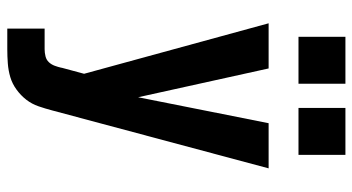

<svg xmlns="http://www.w3.org/2000/svg" viewBox="-246 -530 991 540"><g transform="rotate(90 250.0 -260.5)"><path d="M61 215V110H119Q129 110 139 107.5Q149 105 155.5 98Q162 91 165.5 81.5Q169 72 171 63V62Q171 62 171 62Q171 62 171 62Q171 62 171 62Q171 62 171 62L188 -1L46 -520H173L254 -153L327 -520H454L291 89Q286 108 279.5 127Q273 146 261 161.5Q249 177 232.5 189Q216 201 197.5 206.5Q179 212 159 213.5Q139 215 119 215ZM284 -604V-736H416V-604ZM84 -604V-736H216V-604Z"/></g></svg>

Font: Iosevka SS04 Extrabold
Style: Regular
Weight: 800
Monospace: yes
Designer: Belleve Invis
Foundry: Belleve Invis
Version: Version 19.0.0; ttfautohint (v1.8.4)